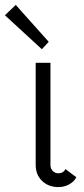

<svg xmlns="http://www.w3.org/2000/svg" viewBox="-70 -755 343 780"><path d="M167 -51Q187 -51 196 -68L240 -35Q232 -18 212 -6.5Q192 5 167 5Q127 5 101 -20Q75 -45 75 -85V-500H135V-84Q135 -70 144.5 -60.5Q154 -51 167 -51ZM-50 -693 -6 -735 128 -585 100 -555Z"/></svg>

Font: Bellota
Style: Regular
Weight: 400
Designer: Kemie Guaida
Foundry: Kemie Guaida
Version: Version 4.001